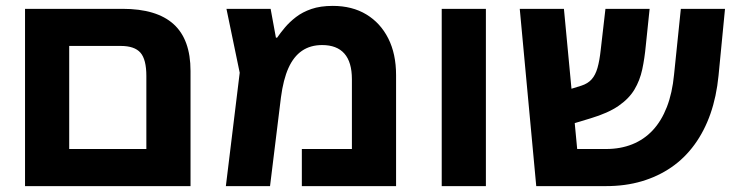

<svg xmlns="http://www.w3.org/2000/svg" viewBox="-20 -632 2507 652"><path d="M65 0V-602H396Q512 -602 569.5 -550Q627 -498 627 -391V0ZM215 -126H477V-374Q477 -430 457 -453Q437 -476 390 -476H215Z M1110 -612Q1176 -612 1224 -583Q1272 -554 1298.5 -501.5Q1325 -449 1325 -377V0H1005V-126H1175V-363Q1175 -421 1149.5 -450Q1124 -479 1074 -479Q1034 -479 1005.5 -459.5Q977 -440 959.5 -401Q942 -362 934 -301L897 0H747L794 -385L749 -602H899L917 -504H921Q932 -520 947.5 -538.5Q963 -557 985 -574Q1007 -591 1037.5 -601.5Q1068 -612 1110 -612Z M1480 0V-602H1630V0Z M1801 0 1745 -602H1895L1940 -126H2038Q2087 -126 2127 -142Q2167 -158 2196.5 -189.5Q2226 -221 2244.5 -268.5Q2263 -316 2269 -379L2292 -602H2442L2420 -375Q2413 -304 2392.5 -245.5Q2372 -187 2338.5 -141Q2305 -95 2260 -64Q2215 -33 2159.5 -16.5Q2104 0 2038 0ZM1859 -192 1848 -308 1954 -341Q1976 -348 1989 -362.5Q2002 -377 2009 -401.5Q2016 -426 2020 -463L2036 -602H2186L2173 -477Q2169 -434 2161 -396.5Q2153 -359 2134.5 -328Q2116 -297 2080.5 -272.5Q2045 -248 1985 -230Z"/></svg>

Font: Noto Sans Hebrew
Style: Bold
Weight: 700
Designer: Monotype Design Team
Foundry: Monotype Imaging Inc.
Version: Version 2.003